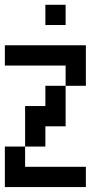

<svg xmlns="http://www.w3.org/2000/svg" viewBox="-20 -853 457 790"><path d="M0 -83.3V-250H83.3V-166.7H333.3V-83.3ZM0 -583.3V-666.7H333.3V-500H250V-583.3ZM83.3 -416.7H166.7V-500H250V-333.3H166.7V-250H83.3ZM166.7 -750V-833.3H250V-750Z"/></svg>

Font: Galmuri11 Condensed
Style: Regular
Weight: 400
Width: 3
Designer: Lee Minseo (quiple)
Version: Version 2.399;hotconv 1.1.1;makeotfexe 2.6.0 DEVELOPMENT